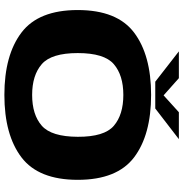

<svg xmlns="http://www.w3.org/2000/svg" viewBox="1 -851 857 899"><g transform="rotate(90 429.5 -401.5)"><path d="M424.5 6.5Q238 6.5 132.5 -73.5Q27 -153.5 27 -337Q27 -521 132.5 -600.8Q238 -680.5 424.5 -680.5Q611.5 -680.5 716.8 -600.8Q822 -521 822 -337Q822 -153.5 716.8 -73.5Q611.5 6.5 424.5 6.5ZM424.5 -123.5Q517 -123.5 568.5 -168.5Q620 -213.5 620.5 -337Q621 -461.5 569 -506Q517 -550.5 424.5 -550.5Q332.5 -550.5 280.5 -506Q228.5 -461.5 228.5 -337Q228.5 -213.5 280.5 -168.5Q332.5 -123.5 424.5 -123.5ZM346 -810.5 426.5 -739 505.5 -810.5H631.5L488 -700H362.5L220.5 -810.5Z"/></g></svg>

Font: Anybody Wide
Style: Bold
Weight: 700
Width: 7
Designer: Tyler Finck
Foundry: Etcetera Type Company
Version: Version 1.000; ttfautohint (v1.8)